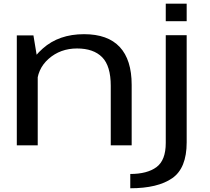

<svg xmlns="http://www.w3.org/2000/svg" viewBox="-20 -778 1126 1028"><path d="M70 0H182V-449.5L159 -588.5H70ZM573 0H685V-323.5Q685 -458 621 -526.5Q557 -595 430 -595Q295 -595 209 -518.2Q123 -441.5 123 -362L177.5 -320.5Q177.5 -407.5 240.2 -463Q303 -518.5 392.5 -518.5Q480.5 -518.5 526.8 -471.8Q573 -425 573 -318.5ZM677.5 230Q824.5 230 902 176.2Q979.5 122.5 979.5 -15.5V-589.5H867.5V-12.5Q867.5 80 817.8 116.8Q768 153.5 677.5 153.5ZM867.5 -758.5V-664.5H979.5V-758.5Z"/></svg>

Font: Anybody Expanded
Style: Regular
Weight: 400
Width: 7
Version: Version 1.113;gftools[0.9.25]